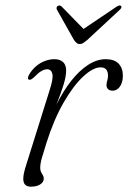

<svg xmlns="http://www.w3.org/2000/svg" viewBox="-20 -676 470 704"><path d="M86 -384Q82 -386 82.5 -390.8Q83 -395.5 86.5 -402Q97 -420 111.8 -432.8Q126.5 -445.5 144.2 -452.2Q162 -459 179.5 -459Q199 -459 210.8 -448.8Q222.5 -438.5 222.5 -417.5Q222.5 -395.5 213 -365.2Q203.5 -335 190.8 -302.5Q178 -270 167.8 -241Q157.5 -212 156 -193L148.5 -192.5Q164 -246 187.8 -294Q211.5 -342 240.8 -379.2Q270 -416.5 302.5 -437.8Q335 -459 367.5 -459Q399.5 -459 415 -442.5Q430.5 -426 430.5 -399Q430.5 -381.5 425.2 -369Q420 -356.5 411.5 -350Q403 -343.5 393 -343.5Q382 -343.5 376.2 -349.2Q370.5 -355 370.5 -363.5Q370.5 -372 373.2 -380.2Q376 -388.5 376 -399Q376 -412.5 369.8 -420.8Q363.5 -429 348.5 -429Q321.5 -429 285.2 -395.5Q249 -362 213 -299.5Q177 -237 149.5 -149.5Q138.5 -115 133 -95.2Q127.5 -75.5 127.5 -60Q127.5 -50.5 130.8 -44.5Q134 -38.5 137.2 -33.5Q140.5 -28.5 140.5 -20.5Q140.5 -13 134.8 -6.2Q129 0.5 118.5 4.5Q108 8.5 93.5 8.5Q79 8.5 71.8 0.8Q64.5 -7 65.5 -24.5Q66.5 -42 76 -71L162 -345.5Q176 -388 172 -405Q168 -422 153 -422Q143.5 -422 132.2 -415.8Q121 -409.5 105 -393Q98.5 -387 94.2 -384.8Q90 -382.5 86 -384ZM291 -565 206.5 -651.5Q203 -655 199.5 -655.8Q196 -656.5 191.5 -654Q188.5 -652 187.5 -648.2Q186.5 -644.5 189 -640L251.5 -529Q256.5 -522.5 261 -518.5Q265.5 -514.5 272.5 -514.5Q279.5 -514.5 285.5 -518.5Q291.5 -522.5 299.5 -529L419 -640Q424 -644.5 425 -648.2Q426 -652 424 -654Q421.5 -656.5 417.2 -655.8Q413 -655 407.5 -651.5L279 -565Z"/></svg>

Font: Fraunces ExtraLight
Style: Italic
Weight: 250
Italic angle: -16°
Version: Version 1.000;[b76b70a41]